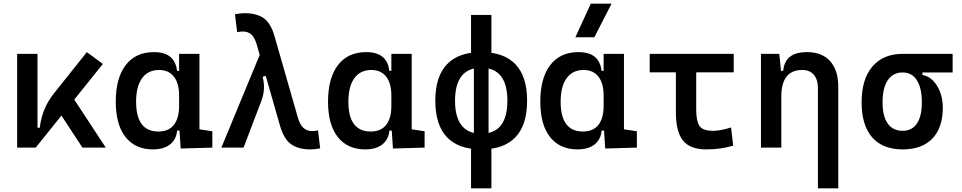

<svg xmlns="http://www.w3.org/2000/svg" viewBox="-20 -815 5313 1060"><path d="M177.2 0 158.7 -109.9H199.7Q205.6 -162.1 224.9 -210Q244.1 -257.8 279.3 -301.3L459.5 -527.3L547.9 -461.9ZM74.7 0V-517.6H187V-52.2L177.2 0ZM435.1 0 285.6 -228.5 369.1 -296.9 564 0Z M824.7 9.8Q727.1 9.8 673.1 -58.3Q619.1 -126.5 619.1 -253.9Q619.1 -384.3 674.1 -455.8Q729 -527.3 829.6 -527.3Q887.7 -527.3 919.4 -501.7Q951.2 -476.1 957.5 -423.8H999L968.8 -287.6Q968.8 -355.5 939.9 -392.1Q911.1 -428.7 857.9 -428.7Q797.4 -428.7 764.4 -383.1Q731.4 -337.4 731.4 -253.9Q731.4 -88.9 854.5 -88.9Q911.1 -88.9 939.9 -125.5Q968.8 -162.1 968.8 -230V-256.3L1003.9 -93.8H958Q954.6 -59.6 937.3 -36.4Q919.9 -13.2 891.4 -1.7Q862.8 9.8 824.7 9.8ZM977.5 4.9 968.8 -128.9V-243.7L1081.1 -223.1V-101.1L1152.3 -90.3V0ZM968.8 -166V-517.6H1081.1V-186.5Z M1693.4 9.8Q1627.9 9.8 1587.4 -18.6Q1546.9 -46.9 1525.4 -122.6L1397.9 -567.4Q1385.7 -609.4 1366.9 -625.2Q1348.1 -641.1 1320.8 -641.1Q1307.1 -641.1 1289.1 -637.2L1277.3 -736.3Q1303.7 -742.2 1331.5 -742.2Q1396 -742.2 1435.3 -715.1Q1474.6 -688 1495.6 -615.2L1624 -167.5Q1635.7 -126 1655.5 -108.6Q1675.3 -91.3 1704.1 -91.3Q1718.3 -91.3 1735.8 -95.2L1747.6 3.9Q1721.7 9.8 1693.4 9.8ZM1202.1 0 1422.4 -532.7 1496.1 -411.1 1430.2 -391.1Q1439 -356 1437 -323Q1435.1 -290 1423.8 -260.3L1324.7 0Z M1996.6 9.8Q1898.9 9.8 1845 -58.3Q1791 -126.5 1791 -253.9Q1791 -384.3 1845.9 -455.8Q1900.9 -527.3 2001.5 -527.3Q2059.6 -527.3 2091.3 -501.7Q2123 -476.1 2129.4 -423.8H2170.9L2140.6 -287.6Q2140.6 -355.5 2111.8 -392.1Q2083 -428.7 2029.8 -428.7Q1969.2 -428.7 1936.3 -383.1Q1903.3 -337.4 1903.3 -253.9Q1903.3 -88.9 2026.4 -88.9Q2083 -88.9 2111.8 -125.5Q2140.6 -162.1 2140.6 -230V-256.3L2175.8 -93.8H2129.9Q2126.5 -59.6 2109.1 -36.4Q2091.8 -13.2 2063.2 -1.7Q2034.7 9.8 1996.6 9.8ZM2149.4 4.9 2140.6 -128.9V-243.7L2252.9 -223.1V-101.1L2324.2 -90.3V0ZM2140.6 -166V-517.6H2252.9V-186.5Z M2636.7 9.8Q2511.2 9.8 2447.3 -57.9Q2383.3 -125.5 2383.3 -258.8Q2383.3 -392.1 2447.3 -459.7Q2511.2 -527.3 2636.7 -527.3Q2762.2 -527.3 2826.2 -459.7Q2890.1 -392.1 2890.1 -258.8Q2890.1 -125.5 2826.2 -57.9Q2762.2 9.8 2636.7 9.8ZM2580.6 224.6V-61H2692.9V224.6ZM2636.7 -76.7Q2709 -76.7 2745.1 -122.6Q2781.2 -168.5 2781.2 -258.8Q2781.2 -349.6 2745.1 -395.3Q2709 -440.9 2636.7 -440.9Q2564.9 -440.9 2528.6 -395.3Q2492.2 -349.6 2492.2 -258.8Q2492.2 -168.5 2528.6 -122.6Q2564.9 -76.7 2636.7 -76.7ZM2596.2 -49.8V-475.1H2677.2V-49.8ZM2580.6 -446.8V-732.4H2692.9V-446.8Z M3168.5 9.8Q3070.8 9.8 3016.8 -58.3Q2962.9 -126.5 2962.9 -253.9Q2962.9 -384.3 3017.8 -455.8Q3072.8 -527.3 3173.3 -527.3Q3231.4 -527.3 3263.2 -501.7Q3294.9 -476.1 3301.3 -423.8H3342.8L3312.5 -287.6Q3312.5 -355.5 3283.7 -392.1Q3254.9 -428.7 3201.7 -428.7Q3141.1 -428.7 3108.2 -383.1Q3075.2 -337.4 3075.2 -253.9Q3075.2 -88.9 3198.2 -88.9Q3254.9 -88.9 3283.7 -125.5Q3312.5 -162.1 3312.5 -230V-256.3L3347.7 -93.8H3301.8Q3298.3 -59.6 3281 -36.4Q3263.7 -13.2 3235.1 -1.7Q3206.5 9.8 3168.5 9.8ZM3321.3 4.9 3312.5 -128.9V-243.7L3424.8 -223.1V-101.1L3496.1 -90.3V0ZM3312.5 -166V-517.6H3424.8V-186.5ZM3156.7 -609.4 3241.7 -794.9H3356.4L3261.2 -609.4Z M3878.9 9.8Q3790 9.8 3750.7 -39.1Q3711.4 -87.9 3711.4 -195.3V-517.6H3823.7V-210Q3823.7 -148.4 3841.1 -120.6Q3858.4 -92.8 3918 -92.8Q3938 -92.8 3962.2 -97.4Q3986.3 -102.1 4016.1 -111.3L4027.8 -10.7Q3990.2 0 3954.3 4.9Q3918.5 9.8 3878.9 9.8ZM3566.9 -415.5V-517.6H4030.8V-415.5Z M4495.6 224.6V-327.1Q4495.6 -376 4472.9 -402.3Q4450.2 -428.7 4408.7 -428.7Q4293.5 -428.7 4293.5 -281.2L4263.2 -423.8H4303.7Q4309.1 -476.1 4341.3 -501.7Q4373.5 -527.3 4436 -527.3Q4518.1 -527.3 4563 -477.5Q4607.9 -427.7 4607.9 -336.9V224.6ZM4181.2 0V-517.6H4282.2L4293.5 -408.2V0Z M4963.4 9.8Q4853 9.8 4794.9 -56.9Q4736.8 -123.5 4736.8 -250.5Q4736.8 -377.9 4796.4 -447.8Q4856 -517.6 4963.4 -517.6L5072.8 -486.8V-400.9Q5105 -396 5130.4 -370.6Q5155.8 -345.2 5170.4 -306.4Q5185.1 -267.6 5185.1 -221.2Q5185.1 -147 5159.2 -95.5Q5133.3 -43.9 5084 -17.1Q5034.7 9.8 4963.4 9.8ZM4963.4 -92.8Q5015.1 -92.8 5042.2 -133.1Q5069.3 -173.3 5069.3 -250.5Q5069.3 -329.6 5041.7 -372.3Q5014.2 -415 4963.4 -415Q4910.2 -415 4881.3 -372.3Q4852.5 -329.6 4852.5 -250.5Q4852.5 -173.3 4880.9 -133.1Q4909.2 -92.8 4963.4 -92.8ZM4963.4 -415V-517.6H5239.3V-415Z"/></svg>

Font: Cascadia Mono Medium
Style: Regular
Weight: 500
Monospace: yes
Designer: Aaron Bell
Foundry: Saja Typeworks
Version: Version 2407.024